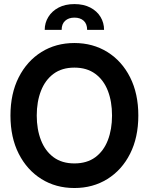

<svg xmlns="http://www.w3.org/2000/svg" viewBox="-20 -930 747 964"><path d="M353.5 14Q260.5 14 188 -31.2Q115.5 -76.5 74 -158.2Q32.5 -240 32.5 -350Q32.5 -460 74 -541.8Q115.5 -623.5 188 -668.8Q260.5 -714 353.5 -714Q446.5 -714 519.2 -668.8Q592 -623.5 633.2 -541.8Q674.5 -460 674.5 -350Q674.5 -240 633.2 -158.2Q592 -76.5 519.2 -31.2Q446.5 14 353.5 14ZM353.5 -109.5Q416.5 -109.5 458.5 -140.5Q500.5 -171.5 521.5 -226Q542.5 -280.5 542.5 -350Q542.5 -420 521.5 -474.2Q500.5 -528.5 458.2 -559.5Q416 -590.5 353.5 -590.5Q291 -590.5 249 -559.5Q207 -528.5 185.8 -474Q164.5 -419.5 164.5 -350Q164.5 -280.5 185.8 -226Q207 -171.5 249 -140.5Q291 -109.5 353.5 -109.5ZM353.5 -909.5Q400 -909.5 433.5 -892Q467 -874.5 484.8 -845Q502.5 -815.5 502.5 -780H417.5Q417.5 -810 400.2 -825.8Q383 -841.5 353.5 -841.5Q324.5 -841.5 307 -825.5Q289.5 -809.5 289.5 -780H204.5Q204.5 -815.5 222.8 -845Q241 -874.5 274.2 -892Q307.5 -909.5 353.5 -909.5Z"/></svg>

Font: Cabin
Style: Bold
Weight: 700
Width: 4
Designer: Pablo Impallari
Foundry: Pablo Impallari. http://www.impallari.com Igino Marini. http://www.ikern.com
Version: Version 3.001